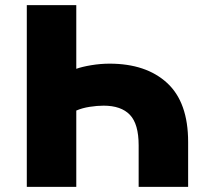

<svg xmlns="http://www.w3.org/2000/svg" viewBox="-20 -725 811 745"><path d="M84 0V-705H276V-458Q298 -466 334 -472Q370 -478 405 -478Q547 -478 628.5 -403Q710 -328 710 -174V0H518V-161Q518 -244 484 -279.5Q450 -315 382 -315Q357 -315 328 -310.5Q299 -306 276 -296V0Z"/></svg>

Font: Nunito Sans 7pt Black
Style: Regular
Weight: 900
Designer: Vernon Adams
Foundry: Vernon Adams
Version: Version 3.101;gftools[0.9.27]